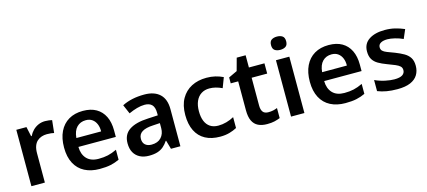

<svg xmlns="http://www.w3.org/2000/svg" viewBox="-58 -1267 3985 1790"><g transform="rotate(-15 1935.0 -372.5)"><path d="M354 -553Q373 -553 391 -550.5Q409 -548 421 -545L408 -424Q395 -427 379.5 -429Q364 -431 339 -431Q312 -431 288 -423Q264 -415 245 -398Q226 -381 215.5 -352.5Q205 -324 205 -281V0H75V-544H173L193 -451H199Q212 -479 235 -502.5Q258 -526 288.5 -539.5Q319 -553 354 -553Z M719 -554Q795 -554 847 -524Q899 -494 926.5 -438Q954 -382 954 -303V-240H593Q594 -168 633.5 -126Q673 -84 748 -84Q798 -84 838 -93Q878 -102 924 -124V-28Q884 -9 840 0.5Q796 10 733 10Q650 10 589 -21.5Q528 -53 495 -115.5Q462 -178 462 -268Q462 -358 493 -422Q524 -486 581.5 -520Q639 -554 719 -554ZM723 -463Q670 -463 636 -428.5Q602 -394 596 -325H835Q836 -365 823 -396Q810 -427 785 -445Q760 -463 723 -463Z M1312 -553Q1408 -553 1460.5 -504Q1513 -455 1513 -358V0H1422L1398 -84H1394Q1375 -55 1350.5 -33.5Q1326 -12 1292 -1Q1258 10 1209 10Q1159 10 1122 -9Q1085 -28 1064.5 -64Q1044 -100 1044 -154Q1044 -239 1107 -281Q1170 -323 1288 -328L1384 -333V-354Q1384 -411 1360 -435.5Q1336 -460 1290 -460Q1255 -460 1215.5 -449Q1176 -438 1135 -419L1097 -507Q1142 -530 1195.5 -541.5Q1249 -553 1312 -553ZM1319 -254Q1248 -251 1211.5 -228.5Q1175 -206 1175 -161Q1175 -124 1197.5 -104Q1220 -84 1259 -84Q1319 -84 1351.5 -119Q1384 -154 1384 -210V-258Z M1896 10Q1812 10 1753 -22Q1694 -54 1663 -116.5Q1632 -179 1632 -269Q1632 -363 1668 -426Q1704 -489 1766.5 -521.5Q1829 -554 1912 -554Q1957 -554 1996.5 -544.5Q2036 -535 2071 -518L2034 -421Q2002 -436 1972.5 -443.5Q1943 -451 1912 -451Q1867 -451 1833.5 -429.5Q1800 -408 1782 -367.5Q1764 -327 1764 -270Q1764 -214 1780 -175Q1796 -136 1827.5 -115Q1859 -94 1906 -94Q1945 -94 1984.5 -105Q2024 -116 2058 -135V-30Q2027 -13 1987 -1.5Q1947 10 1896 10Z M2388 -94Q2414 -94 2434.5 -98.5Q2455 -103 2475 -111V-14Q2450 -4 2421 3Q2392 10 2349 10Q2298 10 2262.5 -7.5Q2227 -25 2208.5 -63.5Q2190 -102 2190 -166V-445H2118V-502L2201 -541L2234 -662H2320V-544H2470V-445H2320V-176Q2320 -136 2336 -115Q2352 -94 2388 -94Z M2710 -544V0H2581V-544ZM2646 -755Q2678 -755 2698.5 -741Q2719 -727 2719 -691Q2719 -655 2698.5 -641Q2678 -627 2646 -627Q2614 -627 2593.5 -641Q2573 -655 2573 -691Q2573 -727 2593.5 -741Q2614 -755 2646 -755Z M3091 -554Q3167 -554 3219 -524Q3271 -494 3298.5 -438Q3326 -382 3326 -303V-240H2965Q2966 -168 3005.5 -126Q3045 -84 3120 -84Q3170 -84 3210 -93Q3250 -102 3296 -124V-28Q3256 -9 3212 0.5Q3168 10 3105 10Q3022 10 2961 -21.5Q2900 -53 2867 -115.5Q2834 -178 2834 -268Q2834 -358 2865 -422Q2896 -486 2953.5 -520Q3011 -554 3091 -554ZM3095 -463Q3042 -463 3008 -428.5Q2974 -394 2968 -325H3207Q3208 -365 3195 -396Q3182 -427 3157 -445Q3132 -463 3095 -463Z M3827 -157Q3827 -108 3804 -70Q3781 -32 3732.5 -11Q3684 10 3607 10Q3549 10 3503 2Q3457 -6 3417 -22V-129Q3465 -107 3515 -96.5Q3565 -86 3602 -86Q3656 -86 3680.5 -102.5Q3705 -119 3705 -148Q3705 -171 3690.5 -185Q3676 -199 3646.5 -211.5Q3617 -224 3571 -241Q3525 -258 3491.5 -277.5Q3458 -297 3440 -326.5Q3422 -356 3422 -403Q3422 -477 3479.5 -515.5Q3537 -554 3633 -554Q3685 -554 3730.5 -543Q3776 -532 3820 -513L3783 -427Q3747 -444 3705.5 -454Q3664 -464 3634 -464Q3593 -464 3569.5 -450Q3546 -436 3546 -410Q3546 -388 3559 -375Q3572 -362 3600 -351Q3628 -340 3672 -324Q3718 -306 3753 -286Q3788 -266 3807.5 -236Q3827 -206 3827 -157Z"/></g></svg>

Font: Noto Sans Hebrew Thin SemiBold
Style: Regular
Weight: 600
Version: Version 3.001